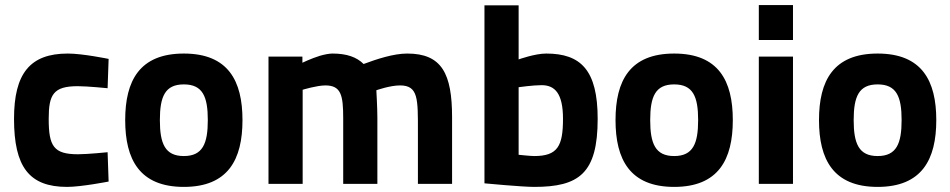

<svg xmlns="http://www.w3.org/2000/svg" viewBox="-20 -721 3727 753"><path d="M246 -511C97 -511 35 -432 35 -255C35 -67 94 12 243 12C299 12 406 -9 406 -9L402 -124C402 -124 324 -116 286 -116C190 -116 171 -148 171 -255C171 -350 189 -383 285 -383C323 -383 402 -375 402 -375L406 -490C406 -490 304 -511 246 -511Z M701 -511C527 -511 471 -404 471 -250C471 -96 527 12 701 12C875 12 931 -96 931 -250C931 -404 875 -511 701 -511ZM701 -109C627 -109 607 -158 607 -250C607 -342 627 -390 701 -390C775 -390 795 -342 795 -250C795 -158 775 -109 701 -109Z M1167 0V-369C1167 -369 1223 -386 1256 -386C1318 -386 1326 -347 1326 -257V0H1460V-259C1460 -298 1456 -367 1456 -367C1456 -367 1509 -386 1549 -386C1621 -386 1619 -332 1619 -206V0H1753V-261C1753 -432 1713 -511 1577 -511C1523 -511 1457 -489 1406 -470C1379 -497 1340 -511 1284 -511C1270 -511 1251 -507 1234 -502C1199 -491 1166 -475 1166 -475V-499H1033V0Z M2122 -511C2078 -511 2014 -488 2014 -488V-700H1880V-2C1880 -2 2027 12 2075 12C2251 12 2324 -41 2324 -255C2324 -446 2258 -511 2122 -511ZM2075 -109C2060 -109 2014 -114 2014 -114V-379C2014 -379 2071 -387 2104 -387C2156 -387 2188 -355 2188 -255C2188 -148 2167 -109 2075 -109Z M2624 -511C2450 -511 2394 -404 2394 -250C2394 -96 2450 12 2624 12C2798 12 2854 -96 2854 -250C2854 -404 2798 -511 2624 -511ZM2624 -109C2550 -109 2530 -158 2530 -250C2530 -342 2550 -390 2624 -390C2698 -390 2718 -342 2718 -250C2718 -158 2698 -109 2624 -109Z M2956 0H3090V-499H2956ZM2956 -564H3090V-701H2956Z M3422 -511C3248 -511 3192 -404 3192 -250C3192 -96 3248 12 3422 12C3596 12 3652 -96 3652 -250C3652 -404 3596 -511 3422 -511ZM3422 -109C3348 -109 3328 -158 3328 -250C3328 -342 3348 -390 3422 -390C3496 -390 3516 -342 3516 -250C3516 -158 3496 -109 3422 -109Z"/></svg>

Font: TitilliumText22L
Style: 999 wt
Weight: 900
Designer: Campivisivi
Foundry: Campivisivi
Version: 1.000